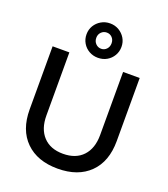

<svg xmlns="http://www.w3.org/2000/svg" viewBox="-174 -1102 1082 1239"><g transform="rotate(20 367.0 -482.5)"><path d="M666 -715V-282Q666 -141 586.5 -62.5Q507 16 367 16Q228 16 148 -62.5Q68 -141 68 -282V-715H183V-282Q183 -190 231.5 -138Q280 -86 367 -86Q455 -86 503.5 -138Q552 -190 552 -282V-715ZM367 -745Q334 -745 306.5 -760.5Q279 -776 263 -803Q247 -830 247 -863Q247 -896 263 -922.5Q279 -949 306.5 -965Q334 -981 367 -981Q401 -981 428 -965Q455 -949 471 -922.5Q487 -896 487 -863Q487 -830 471 -803Q455 -776 428 -760.5Q401 -745 367 -745ZM367 -807Q389 -807 404 -823Q419 -839 419 -863Q419 -887 404 -902.5Q389 -918 367 -918Q345 -918 329.5 -902.5Q314 -887 314 -863Q314 -839 329.5 -823Q345 -807 367 -807Z"/></g></svg>

Font: Wix Madefor Display SemiBold
Style: Regular
Weight: 600
Designer: Dalton Maag Ltd
Foundry: Dalton Maag Ltd
Version: Version 3.100